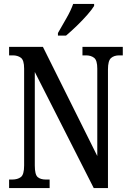

<svg xmlns="http://www.w3.org/2000/svg" viewBox="-20 -951 658 971"><path d="M26 0V-43H41Q69 -43 85.5 -55.5Q102 -68 102 -114V-604Q102 -647 85.5 -659Q69 -671 45 -671H26V-714H197L472 -162V-604Q472 -646 456 -658.5Q440 -671 415 -671H397V-714H601V-671H583Q557 -671 541.5 -657.5Q526 -644 526 -600V0H454L156 -587V-114Q156 -68 170.5 -55.5Q185 -43 212 -43H231V0ZM273 -784Q294 -821 316 -859Q338 -897 350 -931H456V-921Q446 -904 422 -876.5Q398 -849 368.5 -820.5Q339 -792 314 -771H273Z"/></svg>

Font: Noto Serif Myanmar ExtraCondensed Medium
Style: Regular
Weight: 500
Width: 2
Designer: Ben Mitchell and the Monotype Design Team
Foundry: Monotype Imaging Inc.
Version: Version 2.106; ttfautohint (v1.8.4.7-5d5b)